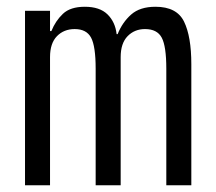

<svg xmlns="http://www.w3.org/2000/svg" viewBox="-20 -548 640 568"><path d="M54 0V-516H128V-456H132Q144 -486 166 -507Q188 -528 231 -528Q275 -528 298 -505.5Q321 -483 325 -447H328Q342 -482 368 -505Q394 -528 440 -528Q503 -528 524.5 -484Q546 -440 546 -358V0H472V-345Q472 -411 458.5 -436.5Q445 -462 409 -462Q378 -462 357.5 -441Q337 -420 337 -379V0H263V-345Q263 -411 249.5 -436.5Q236 -462 201 -462Q169 -462 148.5 -441Q128 -420 128 -379V0Z"/></svg>

Font: Lilex
Style: Regular
Weight: 400
Monospace: yes
Designer: Mike Abbink, Paul van der Laan, Pieter van Rosmalen, Mikhael Khrustik
Foundry: Mikhael Khrustik
Version: Version 2.510